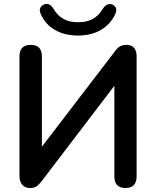

<svg xmlns="http://www.w3.org/2000/svg" viewBox="-20 -939 787 967"><path d="M373 -760Q306 -760 257 -788Q208 -816 185 -869Q177 -887 183 -899.5Q189 -912 203 -917Q218 -922 229 -916Q240 -910 250 -894Q269 -861 299 -844Q329 -827 373 -827Q418 -827 448 -844Q478 -861 497 -894Q518 -925 543 -917Q558 -912 563.5 -900Q569 -888 561 -869Q537 -817 488.5 -788.5Q440 -760 373 -760ZM131 8Q107 8 92.5 -8Q78 -24 78 -53V-655Q78 -713 135 -713Q191 -713 191 -655V-200L556 -677Q570 -697 583.5 -705Q597 -713 619 -713Q642 -713 655 -698Q668 -683 668 -657V-51Q668 8 612 8Q556 8 556 -51V-507L191 -28Q176 -9 164 -0.5Q152 8 131 8Z"/></svg>

Font: Chiron GoRound TC M
Style: Regular
Weight: 500
Designer: Ryoko NISHIZUKA 西塚涼子 (kana, bopomofo & ideographs); Paul D. Hunt (Latin, Greek & Cyrillic); Sandoll Communications 산돌커뮤니
Foundry: Adobe
Version: Version 1.000;hotconv 1.1.1;makeotfexe 2.6.0